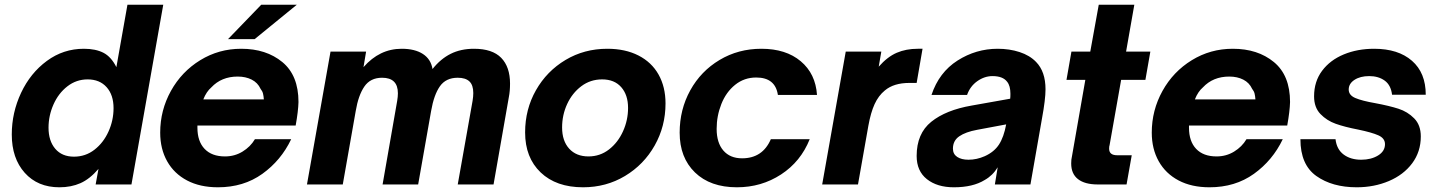

<svg xmlns="http://www.w3.org/2000/svg" viewBox="-20 -783 6106 815"><path d="M30 -212Q30 -305 69.5 -389Q109 -473 179 -524.5Q249 -576 336 -576Q386 -576 419 -559Q452 -542 474 -498L521 -763H673L538 0H386L398 -66Q361 -23 321.5 -5.5Q282 12 232 12Q140 12 85 -49.5Q30 -111 30 -212ZM462 -324Q462 -380 432.5 -413Q403 -446 352 -446Q304 -446 266 -416.5Q228 -387 207 -339.5Q186 -292 186 -241Q186 -185 214.5 -151.5Q243 -118 294 -118Q343 -118 381 -147.5Q419 -177 440.5 -224.5Q462 -272 462 -324Z M660 -220Q660 -315 705.5 -397Q751 -479 830 -527.5Q909 -576 1004 -576Q1110 -576 1178.5 -519.5Q1247 -463 1247 -350Q1246 -311 1235 -250H818V-241Q818 -183 848.5 -151Q879 -119 935 -119Q976 -119 1009.5 -139.5Q1043 -160 1062 -192H1216Q1173 -102 1093.5 -45Q1014 12 905 12Q829 12 774 -17Q719 -46 689.5 -98.5Q660 -151 660 -220ZM1100 -361Q1099 -375 1096.5 -385.5Q1094 -396 1086 -406Q1074 -432 1048.5 -445Q1023 -458 989 -458Q920 -458 877 -412Q856 -394 843 -361ZM1061 -617H948L1089 -763H1240Z M1283 0 1383 -564H1534L1523 -498Q1591 -576 1685 -576Q1741 -576 1775 -554Q1809 -532 1816 -490Q1850 -533 1893 -554.5Q1936 -576 1992 -576Q2070 -576 2107.5 -537.5Q2145 -499 2145 -428Q2145 -396 2140 -371L2075 0H1923L1986 -355Q1989 -373 1989 -388Q1989 -422 1972.5 -437.5Q1956 -453 1923 -453Q1873 -453 1847.5 -417Q1822 -381 1810 -312L1755 0H1604L1666 -355Q1669 -373 1669 -387Q1669 -453 1602 -453Q1552 -453 1526.5 -415.5Q1501 -378 1490 -312L1435 0Z M2209 -221Q2209 -319 2255 -400Q2301 -481 2380.5 -528.5Q2460 -576 2558 -576Q2634 -576 2690 -547.5Q2746 -519 2775.5 -466.5Q2805 -414 2805 -344Q2805 -247 2759 -165.5Q2713 -84 2633 -36Q2553 12 2455 12Q2341 12 2275 -51Q2209 -114 2209 -221ZM2646 -325Q2646 -380 2617 -413Q2588 -446 2536 -446Q2486 -446 2447.5 -417Q2409 -388 2387.5 -341.5Q2366 -295 2366 -242Q2366 -185 2396 -152Q2426 -119 2478 -119Q2527 -119 2565 -148.5Q2603 -178 2624.5 -225.5Q2646 -273 2646 -325Z M2865 -220Q2865 -318 2910 -399.5Q2955 -481 3034.5 -528.5Q3114 -576 3212 -576Q3316 -576 3379 -523Q3442 -470 3448 -380H3282Q3271 -454 3190 -454Q3139 -454 3100.5 -423Q3062 -392 3042 -341.5Q3022 -291 3022 -236Q3022 -177 3050.5 -144Q3079 -111 3130 -111Q3217 -111 3252 -192H3417Q3379 -97 3295.5 -42.5Q3212 12 3108 12Q2995 12 2930 -51Q2865 -114 2865 -220Z M3470 0 3570 -564H3721L3710 -500Q3747 -542 3786.5 -559Q3826 -576 3876 -576H3896L3871 -431H3840Q3774 -431 3736 -399Q3709 -377 3692.5 -341Q3676 -305 3666 -249L3622 0Z M3871 -121Q3871 -216 3933 -266Q3995 -316 4105 -335L4268 -364Q4269 -371 4269 -385Q4269 -419 4255 -436Q4237 -460 4193 -460Q4159 -460 4128.5 -438.5Q4098 -417 4085 -380H3934Q3966 -476 4044.5 -526Q4123 -576 4215 -576Q4265 -576 4308 -562Q4351 -548 4378 -520Q4418 -479 4418 -404Q4418 -361 4403 -280L4354 0H4203L4215 -73Q4194 -38 4160 -19Q4110 12 4029 12Q3958 12 3914.5 -22.5Q3871 -57 3871 -121ZM4160 -120Q4200 -138 4220.5 -169.5Q4241 -201 4251 -255L4128 -232Q4079 -223 4052 -204.5Q4025 -186 4025 -152Q4025 -129 4043 -117Q4061 -105 4091 -105Q4126 -105 4160 -120Z M4640 0Q4585 0 4556 -22.5Q4527 -45 4527 -89Q4527 -107 4530 -118L4587 -444H4507L4528 -564H4608L4644 -763H4795L4760 -564H4863L4842 -444H4739L4690 -167Q4688 -162 4688 -152Q4688 -124 4722 -124H4784L4762 0Z M4869 -220Q4869 -315 4914.5 -397Q4960 -479 5039 -527.5Q5118 -576 5213 -576Q5319 -576 5387.5 -519.5Q5456 -463 5456 -350Q5455 -311 5444 -250H5027V-241Q5027 -183 5057.5 -151Q5088 -119 5144 -119Q5185 -119 5218.5 -139.5Q5252 -160 5271 -192H5425Q5382 -102 5302.5 -45Q5223 12 5114 12Q5038 12 4983 -17Q4928 -46 4898.5 -98.5Q4869 -151 4869 -220ZM5309 -361Q5308 -375 5305.5 -385.5Q5303 -396 5295 -406Q5283 -432 5257.5 -445Q5232 -458 5198 -458Q5129 -458 5086 -412Q5065 -394 5052 -361Z M5500 -192H5649Q5654 -149 5683.5 -127Q5713 -105 5758 -105Q5800 -105 5829.5 -123Q5859 -141 5859 -171Q5859 -196 5831 -208.5Q5803 -221 5745 -233Q5688 -244 5650 -257.5Q5612 -271 5585 -299Q5558 -327 5558 -374Q5558 -437 5592 -482.5Q5626 -528 5684 -552Q5742 -576 5813 -576Q5915 -576 5973.5 -525Q6032 -474 6032 -381H5889Q5884 -422 5857.5 -441Q5831 -460 5792 -460Q5754 -460 5729.5 -444Q5705 -428 5705 -403Q5705 -379 5733 -367Q5761 -355 5818 -345Q5877 -334 5916 -321.5Q5955 -309 5983 -280.5Q6011 -252 6011 -204Q6011 -139 5974.5 -90Q5938 -41 5875.5 -14.5Q5813 12 5739 12Q5635 12 5567.5 -36Q5500 -84 5500 -192Z"/></svg>

Font: Open Sauce One ExtraBold Italic
Style: Regular
Weight: 800
Italic angle: -10°
Designer: Alfredo Marco Pradil
Foundry: Creative Sauce Fz LLC
Version: Version 1.477